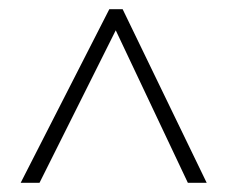

<svg xmlns="http://www.w3.org/2000/svg" viewBox="-20 -735 494 418"><path d="M25 -337H66L232 -669L389 -337H430L247 -715H218Z"/></svg>

Font: Noto Sans Gujarati Condensed ExtraLight
Style: Regular
Weight: 200
Width: 3
Designer: Jelle Bosma - Monotype Design Team, Universal Thirst
Foundry: Monotype Imaging Inc.
Version: Version 2.106